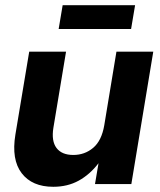

<svg xmlns="http://www.w3.org/2000/svg" viewBox="-20 -717 625 748"><path d="M187.5 10.7Q105 10.7 64.5 -42.2Q23.9 -95.2 40 -192.9L93.8 -515.6H237.3L188 -219.2Q179.7 -167.5 200.2 -140.4Q220.7 -113.3 265.6 -113.3Q310.1 -113.3 343 -141.1Q376 -168.9 386.2 -229L433.6 -515.6H577.1L491.7 0H350.1L363.8 -81.1Q330.1 -37.1 286.6 -13.2Q243.2 10.7 187.5 10.7ZM506.3 -696.8 490.7 -604H208.5L224.1 -696.8Z"/></svg>

Font: Inter Display
Style: Bold Italic
Weight: 700
Italic angle: -9.39999°
Designer: Rasmus Andersson
Foundry: rsms
Version: Version 4.000;git-a52131595